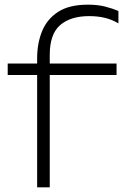

<svg xmlns="http://www.w3.org/2000/svg" viewBox="-20 -802 527 822"><path d="M362 -733Q282 -733 237.5 -694.5Q193 -656 193 -567V0H139V-553Q139 -616 160 -668Q181 -720 228.5 -751Q276 -782 356 -782Q398 -782 429.5 -774Q461 -766 487 -755V-702Q458 -719 427.5 -726Q397 -733 362 -733ZM13 -481V-530H479V-481Z"/></svg>

Font: Unbounded ExtraLight
Style: Regular
Weight: 250
Designer: Luke Prowse, Jean-Baptiste Morizot, Fátima Lázaro, Florian Runge
Foundry: NaN
Version: Version 1.701;gftools[0.9.28.dev5+ged2979d]